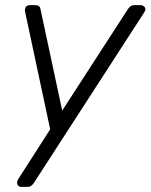

<svg xmlns="http://www.w3.org/2000/svg" viewBox="-20 -540 588 750"><path d="M63 190Q52 190 48 180Q44 170 53 157L176 -35L78 -494Q76 -504 80.5 -512Q85 -520 99 -520H117Q127 -520 132 -516Q137 -512 138 -505L223 -108L480 -505Q484 -511 490 -515.5Q496 -520 506 -520H530Q538 -520 545 -512.5Q552 -505 543 -491L112 175Q108 181 102 185.5Q96 190 86 190Z"/></svg>

Font: Rubik Light
Style: Italic
Weight: 300
Italic angle: -12°
Designer: Hubert and Fischer
Foundry: Hubert and Fischer
Version: Version 2.300;gftools[0.9.30]